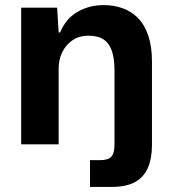

<svg xmlns="http://www.w3.org/2000/svg" viewBox="-20 -566 670 753"><path d="M333 167V62H374Q404 62 416.5 48.5Q429 35 429 2V-292Q429 -337 418.5 -367Q408 -397 386 -411.5Q364 -426 328 -426Q290 -426 264 -408Q238 -390 224 -361Q210 -332 210 -298V0H63V-536H204L210 -439H216Q238 -493 284 -519.5Q330 -546 387 -546Q427 -546 461.5 -533.5Q496 -521 521.5 -495Q547 -469 561.5 -426.5Q576 -384 576 -324V2Q576 54 560.5 91Q545 128 510.5 147.5Q476 167 418 167Z"/></svg>

Font: Mona Sans ExtraLight
Style: Bold
Weight: 700
Version: Version 2.000